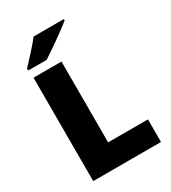

<svg xmlns="http://www.w3.org/2000/svg" viewBox="-220 -1089 1022 1148"><g transform="rotate(-30 291.0 -514.5)"><path d="M409 -968V-978H200C167 -933 105 -869 71 -832V-818H198C252 -852 362 -930 409 -968ZM77 -51H545V-207H270V-765H77Z"/></g></svg>

Font: Noto Sans Tamil UI Black
Style: Regular
Weight: 900
Designer: Jelle Bosma - Monotype Design Team
Foundry: Monotype Imaging Inc.
Version: Version 2.004